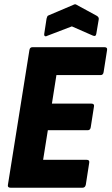

<svg xmlns="http://www.w3.org/2000/svg" viewBox="-20 -875 520 895"><path d="M29 0Q14 0 17 -14L117 -641Q119 -655 131 -655H467Q482 -655 479 -641L463 -539Q461 -525 449 -525H243L222 -392H406Q421 -392 418 -378L403 -282Q401 -268 389 -268H203L181 -130H384Q398 -130 396 -117L380 -14Q377 0 365 0ZM200 -708Q193 -704 189 -707Q185 -710 186 -716L197 -788Q199 -795 200.5 -798.5Q202 -802 208 -804L321 -852Q331 -858 338 -852L430 -802Q443 -795 440 -783L429 -718Q427 -703 413 -709L315 -752Z"/></svg>

Font: Sofia Sans Condensed Black
Style: Italic
Weight: 900
Italic angle: -9°
Version: Version 4.100